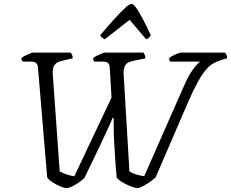

<svg xmlns="http://www.w3.org/2000/svg" viewBox="-20 -977 1199 997"><path d="M328 0Q318 0 303 -5.5Q288 -11 272.5 -19Q257 -27 244 -36.5Q231 -46 225 -56L177 -628Q176 -642 167.5 -649.5Q159 -657 145 -657H99Q96 -660 93 -665Q90 -670 91 -675Q98 -682 110.5 -688Q123 -694 135.5 -699Q148 -704 154 -704H347Q350 -700 354 -692.5Q358 -685 357 -674L309 -663Q295 -660 282 -654.5Q269 -649 260.5 -635Q252 -621 254 -592L290 -87Q301 -81 314.5 -75.5Q328 -70 341.5 -66.5Q355 -63 366 -62L559 -470L550 -626Q548 -644 540 -650.5Q532 -657 516 -657H469Q467 -660 465 -664.5Q463 -669 464 -675Q471 -682 483.5 -688Q496 -694 508.5 -699Q521 -704 526 -704H725Q728 -700 731.5 -692Q735 -684 735 -674L677 -662Q665 -660 651.5 -655Q638 -650 629.5 -636Q621 -622 622 -592L652 -88Q660 -81 673.5 -76Q687 -71 702.5 -67Q718 -63 729 -62L934 -528Q954 -574 971.5 -601Q989 -628 1001.5 -641Q1014 -654 1019 -657H864Q862 -660 860 -665.5Q858 -671 858 -675Q866 -682 878.5 -688.5Q891 -695 904 -699.5Q917 -704 923 -704H1149Q1151 -700 1155.5 -693Q1160 -686 1159 -674L1131 -666Q1107 -659 1087 -647.5Q1067 -636 1047 -612Q1027 -588 1004.5 -546.5Q982 -505 953 -438L788 -56Q774 -43 756.5 -31Q739 -19 722.5 -10.5Q706 -2 695 0Q685 0 669.5 -5.5Q654 -11 637 -19Q620 -27 606 -36.5Q592 -46 586 -55Q585 -70 583 -89.5Q581 -109 579.5 -132Q578 -155 576.5 -179Q575 -203 573.5 -228Q572 -253 571 -278Q571 -308 570.5 -327Q570 -346 570 -365H565Q560 -352 553 -336.5Q546 -321 536.5 -301Q527 -281 515.5 -256Q504 -231 489.5 -200.5Q475 -170 457 -133Q439 -96 418 -52Q402 -38 385.5 -27Q369 -16 354.5 -9Q340 -2 328 0ZM524 -773Q514 -778 508 -783Q502 -788 500 -794Q546 -848 579 -884Q612 -920 632.5 -938.5Q653 -957 663 -957Q672 -957 686 -938Q700 -919 719.5 -882.5Q739 -846 763 -794Q760 -789 754.5 -782.5Q749 -776 739 -773L653 -874Z"/></svg>

Font: Texturina 12pt ExtraLight
Style: Italic
Weight: 250
Italic angle: -11°
Designer: Guillermo Torres Carreño
Foundry: Omnibus-Type
Version: Version 1.002